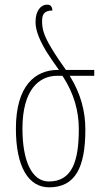

<svg xmlns="http://www.w3.org/2000/svg" viewBox="-20 -791 435 821"><path d="M190 10C302 10 345 -75 345 -237C345 -314 326 -390 278 -467H383V-492H262C239 -524 223 -547 200 -585C164 -644 160 -673 160 -700C160 -726 166 -746 204 -746C203 -765 195 -771 182 -771C153 -771 132 -743 132 -698C132 -673 138 -638 178 -571C191 -550 210 -523 232 -492H227C131 -492 48 -425 48 -241C48 -77 102 10 190 10ZM189 -15C115 -15 76 -105 76 -241C76 -409 148 -467 225 -467H247C297 -391 317 -315 317 -239C317 -103 289 -15 189 -15Z"/></svg>

Font: Noto Serif Armenian ExtraCondensed Thin
Style: Regular
Weight: 100
Width: 2
Designer: Monotype Design Team
Foundry: Monotype Imaging Inc.
Version: Version 2.008